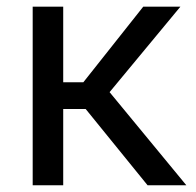

<svg xmlns="http://www.w3.org/2000/svg" viewBox="-20 -548 581 568"><path d="M416.5 0 233.4 -225.6H167V0H76.7V-528.3H167V-304.7H226.6L403.8 -528.3H513.7L304.2 -275.4L531.2 0Z"/></svg>

Font: Roboto21382017
Style: Regular
Weight: 400
Designer: Christian Robertson
Foundry: Google
Version: Version 2.138; 2017